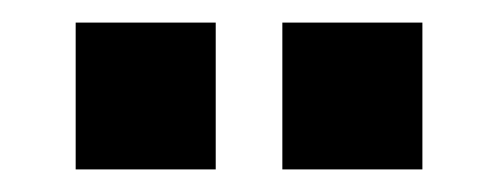

<svg xmlns="http://www.w3.org/2000/svg" viewBox="-20 -725 440 170"><path d="M230 -575V-705H354V-575ZM47 -575V-705H171V-575Z"/></svg>

Font: Host Grotesk ExtraBold
Style: Regular
Weight: 800
Designer: Doğukan Karapınar
Foundry: Element Type
Version: Version 1.003; ttfautohint (v1.8.4.7-5d5b)